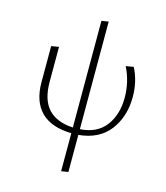

<svg xmlns="http://www.w3.org/2000/svg" viewBox="-120 -702 875 1010"><g transform="rotate(15 317.0 -197.5)"><path d="M346 7V209L308 215V8Q199 6 143 -49.5Q87 -105 87 -211V-407L128 -414V-223Q128 -126 173 -77Q218 -28 308 -23V-604L346 -610V-24Q439 -30 485 -91.5Q531 -153 531 -244Q531 -331 493 -407L535 -414Q571 -345 571 -260Q571 -152 514 -77.5Q457 -3 346 7Z"/></g></svg>

Font: Ysabeau Light
Style: Regular
Weight: 300
Designer: Christian Thalmann (Catharsis Fonts)
Version: Version 0.003